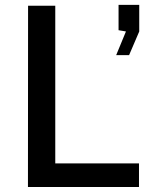

<svg xmlns="http://www.w3.org/2000/svg" viewBox="-20 -746 618 766"><path d="M92 -723H200.5V-94H534.5V0H91.5ZM443.5 -526 482.5 -620.5 453 -625.5V-726.5H535.5V-620.5L495 -526Z"/></svg>

Font: Public Sans Medium
Style: Regular
Weight: 500
Designer: The Public Sans Project Authors: Dan O. Williams and USWDS (Libre Franklin designed by Pablo Impallari and Rodrigo Fuenz
Version: Version 1.007